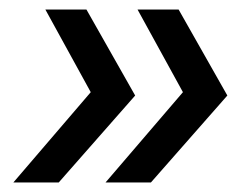

<svg xmlns="http://www.w3.org/2000/svg" viewBox="-20 -469 509 402"><path d="M103 -87H8L170 -276L75 -449H161L263 -269ZM296 -87H201L363 -276L268 -449H354L456 -269Z"/></svg>

Font: Mulish SemiBold
Style: Italic
Weight: 600
Italic angle: -9°
Designer: Vernon Adams
Foundry: Vernon Adams
Version: Version 3.603; ttfautohint (v1.8.3)